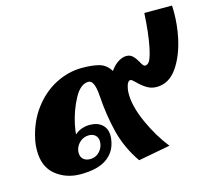

<svg xmlns="http://www.w3.org/2000/svg" viewBox="-91 -709 936 838"><g transform="rotate(-15 376.5 -290.5)"><path d="M345 -302Q340 -371 313 -371Q277 -371 249 -319Q221 -267 208 -205Q202 -173 202 -163Q216 -176 234 -182Q252 -188 269 -188Q305 -188 325.5 -169.5Q346 -151 346 -118Q346 -107 343 -93Q334 -45 293.5 -17.5Q253 10 177 10Q112 10 65.5 -27.5Q19 -65 19 -138Q19 -166 24 -188Q40 -265 82.5 -321.5Q125 -378 182.5 -407.5Q240 -437 302 -437Q351 -437 381 -428Q411 -419 429 -389Q447 -414 466 -425.5Q485 -437 502 -437Q519 -437 530.5 -426Q542 -415 552 -397Q563 -375 571 -375Q585 -375 593.5 -392Q602 -409 610 -448Q622 -507 627 -598H752Q753 -588 753 -568Q753 -510 741 -453Q724 -374 687.5 -323Q651 -272 596 -272Q572 -272 552.5 -284Q533 -296 514 -315Q498 -331 493 -331Q478 -331 472 -298Q470 -290 470 -273Q470 -217 503.5 -142.5Q537 -68 583 -10L439 17Q391 -52 371 -130.5Q351 -209 345 -302ZM295 -107Q295 -124 284 -134.5Q273 -145 255 -145Q232 -145 215 -130.5Q198 -116 193 -94Q192 -90 192 -82Q192 -64 203.5 -53.5Q215 -43 235 -43Q260 -43 277.5 -62Q295 -81 295 -107Z"/></g></svg>

Font: Taviraj Black
Style: Italic
Weight: 900
Italic angle: -12°
Designer: Katatrad Team
Foundry: CadsonDemak
Version: Version 1.001